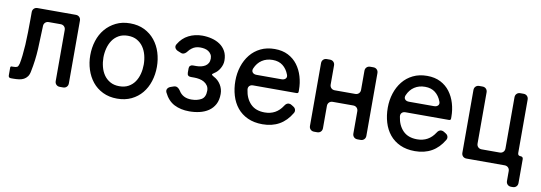

<svg xmlns="http://www.w3.org/2000/svg" viewBox="-52 -833 3646 1294"><g transform="rotate(10 1771.0 -186.0)"><path d="M10 -17V-70Q10 -79 19 -79H28Q48 -79 56 -83.5Q64 -88 69 -108Q79 -157 84 -239Q86 -280 87 -324.5Q88 -369 88 -418V-463Q88 -478 97.5 -487.5Q107 -497 122 -497H384Q399 -497 408.5 -487.5Q418 -478 418 -463V-34Q418 -19 408.5 -9.5Q399 0 384 0H362Q347 0 337.5 -9.5Q328 -19 328 -34V-383Q328 -398 318.5 -407.5Q309 -417 294 -417H213Q198 -417 188.5 -407.5Q179 -398 179 -383Q177 -305 173 -226Q169 -147 153 -70Q149 -47 139 -33.5Q129 -20 115 -12.5Q101 -5 83 -2.5Q65 0 44 0H27Q10 0 10 -17Z M755 11Q700 11 657 -10Q614 -31 585.5 -66.5Q557 -102 542 -148.5Q527 -195 527 -246Q527 -298 542 -345Q557 -392 586.5 -427Q616 -462 658.5 -483Q701 -504 755 -504Q811 -504 853.5 -483Q896 -462 925 -426Q954 -390 968.5 -343.5Q983 -297 983 -246Q983 -194 968 -147Q953 -100 924 -65Q895 -30 852.5 -9.5Q810 11 755 11ZM755 -74Q792 -74 818 -88.5Q844 -103 860.5 -127Q877 -151 885 -182Q893 -213 893 -246Q893 -279 885 -310Q877 -341 860.5 -365Q844 -389 818 -404Q792 -419 755 -419Q719 -419 692.5 -404Q666 -389 649.5 -364.5Q633 -340 625 -309Q617 -278 617 -246Q617 -214 625 -183Q633 -152 649.5 -128Q666 -104 692.5 -89Q719 -74 755 -74Z M1249 11Q1190 11 1146 -11.5Q1102 -34 1076 -88Q1070 -102 1076.5 -113Q1083 -124 1097 -129L1117 -136Q1132 -141 1143.5 -134.5Q1155 -128 1163 -115Q1190 -70 1249 -70Q1289 -70 1317 -86Q1345 -102 1345 -147Q1345 -167 1335.5 -181Q1326 -195 1311.5 -203.5Q1297 -212 1279 -215.5Q1261 -219 1244 -219H1220Q1195 -219 1195 -244V-274Q1195 -285 1202 -291.5Q1209 -298 1220 -298H1244Q1260 -298 1275.5 -301.5Q1291 -305 1303.5 -312.5Q1316 -320 1323.5 -333Q1331 -346 1331 -364Q1331 -381 1323.5 -393Q1316 -405 1304.5 -412.5Q1293 -420 1278.5 -423Q1264 -426 1249 -426Q1215 -426 1192 -408Q1185 -403 1179 -397Q1173 -391 1168 -384Q1162 -376 1154 -370.5Q1146 -365 1137 -365Q1129 -365 1122 -369L1102 -377Q1088 -384 1083.5 -395.5Q1079 -407 1087 -420Q1113 -464 1155.5 -485.5Q1198 -507 1249 -507Q1282 -507 1313.5 -499Q1345 -491 1369.5 -474.5Q1394 -458 1409 -431.5Q1424 -405 1424 -367Q1424 -340 1409 -313.5Q1394 -287 1371 -273Q1357 -264 1357.5 -260Q1358 -256 1372 -248Q1402 -233 1420 -204Q1438 -175 1438 -141Q1438 -99 1422.5 -70Q1407 -41 1380.5 -23Q1354 -5 1320 3Q1286 11 1249 11Z M1750 11Q1692 11 1648.5 -9Q1605 -29 1576.5 -64Q1548 -99 1534 -146Q1520 -193 1520 -246Q1520 -298 1535 -344.5Q1550 -391 1578.5 -426.5Q1607 -462 1649 -482.5Q1691 -503 1745 -503Q1798 -503 1837 -483Q1876 -463 1901.5 -429Q1927 -395 1940 -351Q1953 -307 1953 -260V-248Q1953 -236 1941 -236H1643Q1627 -236 1618 -226.5Q1609 -217 1611 -201Q1619 -142 1654 -106Q1689 -70 1751 -70Q1830 -70 1873 -137Q1885 -157 1903 -157Q1914 -157 1925 -149L1936 -142Q1947 -135 1950 -123Q1953 -111 1946 -100Q1881 11 1750 11ZM1654 -310H1825Q1843 -310 1852.5 -320.5Q1862 -331 1855 -348Q1841 -385 1813.5 -406.5Q1786 -428 1744 -428Q1702 -428 1671 -407.5Q1640 -387 1624 -349Q1617 -332 1626 -321Q1635 -310 1654 -310Z M2068 -34V-463Q2068 -478 2077.5 -487.5Q2087 -497 2102 -497H2123Q2138 -497 2147.5 -487.5Q2157 -478 2157 -463V-333Q2157 -318 2166.5 -308.5Q2176 -299 2191 -299H2331Q2346 -299 2355.5 -308.5Q2365 -318 2365 -333V-463Q2365 -478 2374.5 -487.5Q2384 -497 2399 -497H2420Q2435 -497 2444.5 -487.5Q2454 -478 2454 -463V-34Q2454 -19 2444.5 -9.5Q2435 0 2420 0H2399Q2384 0 2374.5 -9.5Q2365 -19 2365 -34V-186Q2365 -201 2355.5 -210.5Q2346 -220 2331 -220H2191Q2176 -220 2166.5 -210.5Q2157 -201 2157 -186V-34Q2157 -19 2147.5 -9.5Q2138 0 2123 0H2102Q2087 0 2077.5 -9.5Q2068 -19 2068 -34Z M2793 11Q2735 11 2691.5 -9Q2648 -29 2619.5 -64Q2591 -99 2577 -146Q2563 -193 2563 -246Q2563 -298 2578 -344.5Q2593 -391 2621.5 -426.5Q2650 -462 2692 -482.5Q2734 -503 2788 -503Q2841 -503 2880 -483Q2919 -463 2944.5 -429Q2970 -395 2983 -351Q2996 -307 2996 -260V-248Q2996 -236 2984 -236H2686Q2670 -236 2661 -226.5Q2652 -217 2654 -201Q2662 -142 2697 -106Q2732 -70 2794 -70Q2873 -70 2916 -137Q2928 -157 2946 -157Q2957 -157 2968 -149L2979 -142Q2990 -135 2993 -123Q2996 -111 2989 -100Q2924 11 2793 11ZM2697 -310H2868Q2886 -310 2895.5 -320.5Q2905 -331 2898 -348Q2884 -385 2856.5 -406.5Q2829 -428 2787 -428Q2745 -428 2714 -407.5Q2683 -387 2667 -349Q2660 -332 2669 -321Q2678 -310 2697 -310Z M3440 101V34Q3440 19 3430.5 9.5Q3421 0 3406 0H3145Q3130 0 3120.5 -9.5Q3111 -19 3111 -34V-463Q3111 -478 3120.5 -487.5Q3130 -497 3145 -497H3167Q3182 -497 3191.5 -487.5Q3201 -478 3201 -463V-113Q3201 -98 3210.5 -88.5Q3220 -79 3235 -79H3358Q3373 -79 3382.5 -88.5Q3392 -98 3392 -113V-463Q3392 -478 3401.5 -487.5Q3411 -497 3426 -497H3448Q3463 -497 3472.5 -487.5Q3482 -478 3482 -463V-98Q3482 -79 3501 -79Q3519 -79 3519 -61V101Q3519 116 3509.5 125.5Q3500 135 3485 135H3474Q3459 135 3449.5 125.5Q3440 116 3440 101Z"/></g></svg>

Font: Higure Gothic Medium
Style: Regular
Weight: 500
Designer: Yoshimichi Ohira
Foundry: Positype
Version: Version 1.000